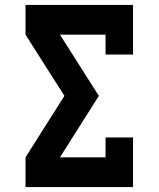

<svg xmlns="http://www.w3.org/2000/svg" viewBox="-20 -755 640 775"><path d="M83 0V-120L240 -368L83 -615V-735H517V-535H406V-615H222L379 -368L222 -120H406V-200H517V0Z"/></svg>

Font: Iosevka Etoile Heavy
Style: Regular
Weight: 900
Designer: Belleve Invis
Foundry: Belleve Invis
Version: Version 22.1.2; ttfautohint (v1.8.4)